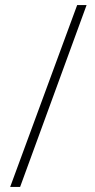

<svg xmlns="http://www.w3.org/2000/svg" viewBox="-20 -734 375 754"><path d="M320 -714H283L20 0H59Z"/></svg>

Font: Noto Sans Condensed ExtraLight
Style: Regular
Weight: 200
Width: 3
Designer: Monotype Design Team
Foundry: Monotype Imaging Inc.
Version: Version 2.013